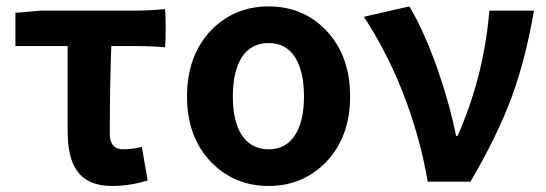

<svg xmlns="http://www.w3.org/2000/svg" viewBox="-20 -581 1747 614"><path d="M337.9 13.7Q261.7 13.7 227.5 -33.2Q196.3 -75.2 196.3 -160.2V-433.6H29.3V-540L109.4 -546.9H307.6H407.2Q451.2 -546.9 506.8 -551.8Q509.8 -547.9 509.8 -490.2Q509.8 -432.6 506.8 -429.7Q465.8 -433.6 421.9 -433.6H335.9Q331.1 -305.7 331.1 -153.3Q331.1 -103.5 374 -103.5Q402.3 -103.5 433.6 -111.3L452.1 -3.9Q395.5 13.7 337.9 13.7Z M838.9 13.7Q730.5 13.7 656.2 -61.5Q578.1 -141.6 578.1 -272.5Q578.1 -404.3 656.2 -485.4Q730.5 -560.5 838.9 -560.5Q948.2 -560.5 1021.5 -485.4Q1099.6 -404.3 1099.6 -272.9Q1099.6 -141.6 1021.5 -61.5Q947.3 13.7 838.9 13.7ZM838.9 -103.5Q894.5 -103.5 923.8 -149.4Q952.1 -193.4 952.1 -272.9Q952.1 -352.5 923.8 -397.5Q894.5 -443.4 838.9 -443.4Q783.2 -443.4 752.9 -397.5Q724.6 -351.6 724.6 -272.5Q724.6 -193.4 752.9 -149.4Q783.2 -103.5 838.9 -103.5Z M1347.7 0Q1323.2 -145.5 1266.6 -289.1Q1213.9 -420.9 1143.6 -527.3L1215.8 -543.9L1289.1 -560.5Q1334 -486.3 1378.9 -361.3Q1418.9 -245.1 1438.5 -146.5H1443.4Q1527.3 -335.9 1544.9 -546.9H1687.5Q1662.1 -397.5 1618.2 -275.4Q1570.3 -145.5 1484.4 0Z"/></svg>

Font: Bpmf GenSeki Gothic B
Style: B
Weight: 700
Foundry: But Ko
Version: Version 1.320